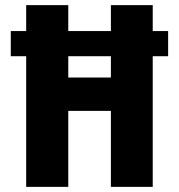

<svg xmlns="http://www.w3.org/2000/svg" viewBox="-20 -728 697 748"><path d="M575 -708V-607H635V-509H575V0H412V-296H246V0H82V-509H22V-607H82V-708H246V-607H412V-708ZM246 -426H412V-509H246Z"/></svg>

Font: Magra
Style: Bold
Weight: 600
Designer: Viviana Monsalve
Foundry: Viviana Monsalve
Version: Version 1.001